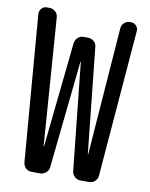

<svg xmlns="http://www.w3.org/2000/svg" viewBox="-83 -791 666 852"><g transform="rotate(10 250.0 -365.0)"><path d="M118.2 0Q103.5 0 92.8 -9.8Q82 -19.5 80.1 -35.2L26.4 -695.3Q25.4 -709 34.7 -719.7Q43.9 -730.5 57.6 -730.5H71.3Q85.9 -730.5 97.2 -720.2Q108.4 -710 109.4 -695.3L151.4 -121.1Q151.4 -120.1 152.3 -120.1Q153.3 -120.1 153.3 -121.1L203.1 -594.7Q205.1 -609.4 215.8 -619.6Q226.6 -629.9 242.2 -629.9H261.7Q276.4 -629.9 288.1 -620.1Q299.8 -610.4 300.8 -594.7L350.6 -121.1Q350.6 -120.1 351.6 -120.1Q352.5 -120.1 352.5 -121.1L395.5 -695.3Q396.5 -710 407.2 -720.2Q418 -730.5 432.6 -730.5H438.5Q452.1 -730.5 461.9 -719.7Q471.7 -709 469.7 -695.3L416 -35.2Q415 -20.5 403.8 -10.3Q392.6 0 377.9 0H338.9Q324.2 0 313 -9.8Q301.8 -19.5 299.8 -35.2L249 -518.6Q249 -519.5 248 -519.5Q247.1 -519.5 247.1 -518.6L196.3 -35.2Q195.3 -20.5 183.6 -10.3Q171.9 0 157.2 0Z"/></g></svg>

Font: Rounded-L Mgen+ 2m regular
Style: Regular
Weight: 400
Designer: [Source Han Sans]
Ryoko NISHIZUKA  (kana & ideographs); Paul D. Hunt (Latin, Greek & Cyrillic); Wenlong ZHANG  (bopomofo
Version: Version 1.059.20150602